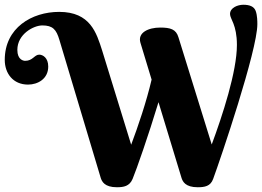

<svg xmlns="http://www.w3.org/2000/svg" viewBox="-20 -780 1103 808"><path d="M410 -567C386 -642 360 -730 229 -730C114 -730 0 -663 0 -528C0 -471 35 -424 98 -424C139 -424 183 -448 183 -500C183 -537 160 -550 145 -550C125 -550 118 -524 86 -524C79 -524 53 -528 53 -570C53 -637 122 -673 158 -673C202 -673 217 -656 230 -612L404 -31C409 -16 420 8 472 8C500 8 525 4 538 -27C555 -68 604 -208 647 -350L744 -31C749 -16 760 8 812 8C841 8 866 4 877 -27C908 -111 1063 -568 1063 -678C1063 -689 1063 -715 1056 -734C1049 -753 1030 -760 1004 -760C981 -760 948 -748 948 -721C948 -700 977 -677 977 -591C977 -479 916 -293 871 -172L731 -623C721 -657 697 -664 654 -664C605 -664 558 -643 571 -600L618 -445C596 -351 561 -248 532 -171Z"/></svg>

Font: Berkshire Swash
Style: Regular
Weight: 700
Designer: Astigmatic (AOETI)
Foundry: Astigmatic (AOETI)
Version: Version 1.000